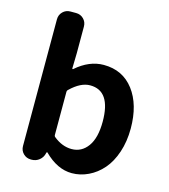

<svg xmlns="http://www.w3.org/2000/svg" viewBox="-119 -892 881 1000"><g transform="rotate(15 322.0 -392.0)"><path d="M360.4 13.7Q282.2 13.7 210.9 -57.6Q210 -58.6 208.5 -58.6Q207 -58.6 207 -57.6L205.1 -52.7Q200.2 -29.3 182.1 -14.6Q164.1 0 140.6 0H136.7Q112.3 0 95.7 -16.6Q79.1 -33.2 79.1 -57.6V-740.2Q79.1 -764.6 95.7 -781.2Q112.3 -797.9 136.7 -797.9H167Q191.4 -797.9 208 -781.2Q224.6 -764.6 224.6 -740.2V-596.7L222.7 -514.6Q222.7 -512.7 224.1 -511.7Q225.6 -510.7 227.5 -511.7Q298.8 -574.2 377 -574.2Q479.5 -574.2 538.6 -496.6Q597.7 -418.9 597.7 -290Q597.7 -219.7 578.1 -161.6Q558.6 -103.5 525.4 -65.4Q492.2 -27.3 449.2 -6.8Q406.2 13.7 360.4 13.7ZM327.1 -107.4Q380.9 -107.4 414.1 -153.3Q447.3 -199.2 447.3 -287.1Q447.3 -453.1 335.9 -453.1Q285.2 -453.1 230.5 -400.4Q224.6 -395.5 224.6 -387.7V-156.2Q224.6 -148.4 230.5 -144.5Q276.4 -107.4 327.1 -107.4Z"/></g></svg>

Font: Gen Jyuu Gothic Bold
Style: Bold
Weight: 700
Designer: [Source Han Sans]
Ryoko NISHIZUKA  (kana & ideographs); Paul D. Hunt (Latin, Greek & Cyrillic); Wenlong ZHANG  (bopomofo
Version: Version 1.002.20150607